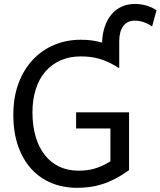

<svg xmlns="http://www.w3.org/2000/svg" viewBox="-20 -923 799 956"><path d="M622.6 -75.7Q585 -49.3 551.8 -32.2Q518.6 -15.1 487.3 -5.4Q456.1 4.4 425.8 8.3Q395.5 12.2 363.8 12.2Q294.4 12.2 236.3 -11.7Q178.2 -35.6 136 -82Q93.8 -128.4 70.1 -196Q46.4 -263.7 46.4 -351.6Q46.4 -439.5 72.5 -508.8Q98.6 -578.1 144 -626.2Q189.5 -674.3 250.7 -699.7Q312 -725.1 382.3 -725.1Q413.1 -725.1 439 -721.4Q464.8 -717.8 488.3 -710.9Q489.7 -755.4 502 -791Q514.2 -826.7 535.4 -851.6Q556.6 -876.5 585.9 -889.9Q615.2 -903.3 651.9 -903.3Q680.7 -903.3 708.5 -895.5Q736.3 -887.7 759.3 -871.6L737.3 -791Q718.8 -804.7 696 -812.5Q673.3 -820.3 651.9 -820.3Q613.8 -820.3 593.8 -793.2Q573.7 -766.1 573.7 -717.8V-583.5Q546.4 -600.6 522.2 -612.1Q498 -623.5 475.1 -630.1Q452.1 -636.7 429.4 -639.4Q406.7 -642.1 382.3 -642.1Q326.7 -642.1 282 -622.6Q237.3 -603 206.1 -566.9Q174.8 -530.8 158.2 -479.2Q141.6 -427.7 141.6 -363.8Q141.6 -296.4 157.5 -242.7Q173.3 -189 203.1 -151.1Q232.9 -113.3 275.1 -93.3Q317.4 -73.2 369.6 -73.2Q391.6 -73.2 410.9 -75.4Q430.2 -77.6 449.2 -83Q468.3 -88.4 487.8 -97.2Q507.3 -106 529.8 -119.6V-283.2H358.9V-363.8H622.6Z"/></svg>

Font: Andika Phon
Style: Regular
Weight: 400
Designer: Victor Gaultney, Annie Olsen, Julie Remington, Don Collingsworth, Eric Hays, Becca Hirsbrunner
Foundry: SIL International
Version: Version 5.000